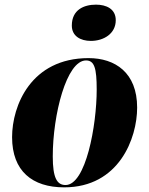

<svg xmlns="http://www.w3.org/2000/svg" viewBox="-20 -796 641 826"><path d="M371 -620C426 -620 478 -651 478 -709C478 -758 437 -776 393 -776C341 -776 289 -754 289 -686C289 -641 326 -620 371 -620ZM256 10C492 10 570 -201 570 -333C570 -484 475 -546 361 -546C113 -546 32 -341 32 -206C32 -60 119 10 256 10ZM262 0C225 0 207 -31 207 -123C207 -302 266 -536 350 -536C386 -536 396 -503 396 -411C396 -255 349 0 262 0Z"/></svg>

Font: Noto Serif Display SemiCondensed Black
Style: Italic
Weight: 900
Width: 4
Italic angle: -12°
Designer: Monotype Design Team
Foundry: Monotype Imaging Inc.
Version: Version 2.009